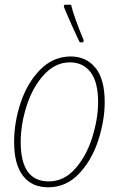

<svg xmlns="http://www.w3.org/2000/svg" viewBox="-20 -786 505 816"><path d="M40 -182Q40 -267 68.5 -351.5Q97 -436 152 -491Q207 -546 281 -546Q346 -546 385.5 -498Q425 -450 425 -352Q425 -274 397.5 -189.5Q370 -105 315.5 -47.5Q261 10 185 10Q115 10 77.5 -39Q40 -88 40 -182ZM397 -352Q397 -437 365 -479Q333 -521 277 -521Q216 -521 168 -469.5Q120 -418 94 -338.5Q68 -259 68 -182Q68 -15 187 -15Q252 -15 300 -69.5Q348 -124 372.5 -203.5Q397 -283 397 -352ZM251 -758 254 -766H282Q294 -715 336 -614L333 -606H319Q284 -678 251 -758Z"/></svg>

Font: Noto Serif NarrowThin
Style: Italic
Weight: 250
Width: 4
Italic angle: -12°
Designer: Monotype Design Team
Foundry: Monotype Imaging Inc.
Version: Version 1.001